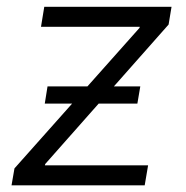

<svg xmlns="http://www.w3.org/2000/svg" viewBox="-20 -556 558 576"><path d="M14.6 0 23.4 -50.8 398.4 -472.2 399.4 -475.6H103L112.8 -535.6H494.6L485.8 -482.4L115.7 -64L114.7 -60.1H424.3L414.1 0ZM114.3 -245.1 122.6 -296.9H400.9L392.1 -245.1Z"/></svg>

Font: Inter 20pt Light
Style: Italic
Weight: 300
Italic angle: -9.3988°
Version: Version 4.001;git-66647c0bb